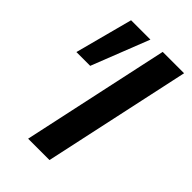

<svg xmlns="http://www.w3.org/2000/svg" viewBox="-202 -732 807 807"><g transform="rotate(45 201.5 -329.0)"><path d="M127 0 269 -658H396L254 0ZM95 -401H13L81 -658H196Z"/></g></svg>

Font: Ysabeau
Style: Bold Italic
Weight: 700
Italic angle: -12°
Designer: Christian Thalmann (Catharsis Fonts)
Version: Version 2.002